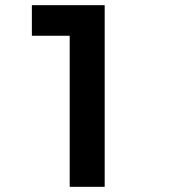

<svg xmlns="http://www.w3.org/2000/svg" viewBox="-20 -721 657 741"><path d="M384 -701V0H249V-583H103V-701Z"/></svg>

Font: QuotatisMedium
Style: Regular
Weight: 500
Designer: Julieta Ulanovsky
Foundry: Quotatis-Medium
Version: Version 4.000;PS 004.000;hotconv 1.0.88;makeotf.lib2.5.64775